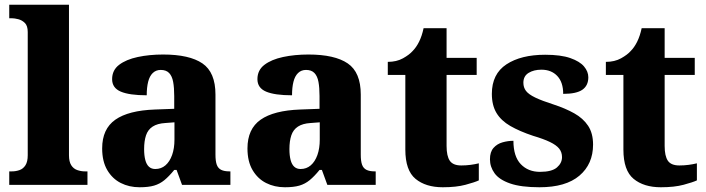

<svg xmlns="http://www.w3.org/2000/svg" viewBox="-20 -780 2979 810"><path d="M19 0V-57H30Q47 -57 62.5 -62.5Q78 -68 87.5 -83Q97 -98 97 -125V-645Q97 -671 85 -683Q73 -695 57 -699Q41 -703 30 -703H19V-760H271V-125Q271 -98 280.5 -83Q290 -68 306 -62.5Q322 -57 338 -57H349V0Z M569 10Q525 10 489.5 -8Q454 -26 432.5 -62.5Q411 -99 411 -154Q411 -236 466.5 -275Q522 -314 634 -318L715 -321V-375Q715 -410 710.5 -434.5Q706 -459 693.5 -472Q681 -485 658 -485Q638 -485 624.5 -472Q611 -459 605 -435Q599 -411 599 -378Q526 -378 489.5 -393.5Q453 -409 453 -446Q453 -484 482.5 -506.5Q512 -529 561 -539.5Q610 -550 668 -550Q779 -550 834 -512.5Q889 -475 889 -381V-128Q889 -100 894.5 -85Q900 -70 913 -63.5Q926 -57 948 -57H952V0H748L725 -63H715Q693 -36 673.5 -20Q654 -4 630 3Q606 10 569 10ZM635 -67Q660 -67 678 -82.5Q696 -98 706 -126Q716 -154 716 -191V-264L677 -261Q644 -259 624 -246Q604 -233 596 -209Q588 -185 588 -151Q588 -124 593 -105Q598 -86 608.5 -76.5Q619 -67 635 -67Z M1182 10Q1138 10 1102.5 -8Q1067 -26 1045.5 -62.5Q1024 -99 1024 -154Q1024 -236 1079.5 -275Q1135 -314 1247 -318L1328 -321V-375Q1328 -410 1323.5 -434.5Q1319 -459 1306.5 -472Q1294 -485 1271 -485Q1251 -485 1237.5 -472Q1224 -459 1218 -435Q1212 -411 1212 -378Q1139 -378 1102.5 -393.5Q1066 -409 1066 -446Q1066 -484 1095.5 -506.5Q1125 -529 1174 -539.5Q1223 -550 1281 -550Q1392 -550 1447 -512.5Q1502 -475 1502 -381V-128Q1502 -100 1507.5 -85Q1513 -70 1526 -63.5Q1539 -57 1561 -57H1565V0H1361L1338 -63H1328Q1306 -36 1286.5 -20Q1267 -4 1243 3Q1219 10 1182 10ZM1248 -67Q1273 -67 1291 -82.5Q1309 -98 1319 -126Q1329 -154 1329 -191V-264L1290 -261Q1257 -259 1237 -246Q1217 -233 1209 -209Q1201 -185 1201 -151Q1201 -124 1206 -105Q1211 -86 1221.5 -76.5Q1232 -67 1248 -67Z M1848 10Q1776 10 1733 -25.5Q1690 -61 1690 -149V-464H1616V-519Q1653 -519 1680 -534Q1707 -549 1721 -565Q1736 -580 1748 -604Q1760 -628 1767 -661H1864V-536H1991V-464H1864V-164Q1864 -122 1877.5 -102Q1891 -82 1926 -82Q1946 -82 1965 -84.5Q1984 -87 2000 -91V-19Q1983 -11 1944 -0.5Q1905 10 1848 10Z M2256 10Q2178 10 2132 -6Q2086 -22 2066.5 -49Q2047 -76 2047 -108Q2047 -139 2062 -156Q2077 -173 2100 -179.5Q2123 -186 2146 -186Q2146 -120 2177 -87.5Q2208 -55 2258 -55Q2308 -55 2329.5 -73.5Q2351 -92 2351 -117Q2351 -138 2339 -153Q2327 -168 2300 -181Q2273 -194 2229 -207Q2172 -226 2133 -248.5Q2094 -271 2074.5 -303.5Q2055 -336 2055 -384Q2055 -468 2116.5 -508.5Q2178 -549 2280 -549Q2346 -549 2386 -535Q2426 -521 2444 -499.5Q2462 -478 2462 -454Q2462 -419 2437 -401.5Q2412 -384 2356 -384Q2356 -433 2331 -459.5Q2306 -486 2264 -486Q2232 -486 2210 -472.5Q2188 -459 2188 -431Q2188 -411 2199 -396.5Q2210 -382 2238 -368.5Q2266 -355 2316 -339Q2365 -323 2402.5 -302Q2440 -281 2461 -249.5Q2482 -218 2482 -170Q2482 -88 2424.5 -39Q2367 10 2256 10Z M2768 10Q2696 10 2653 -25.5Q2610 -61 2610 -149V-464H2536V-519Q2573 -519 2600 -534Q2627 -549 2641 -565Q2656 -580 2668 -604Q2680 -628 2687 -661H2784V-536H2911V-464H2784V-164Q2784 -122 2797.5 -102Q2811 -82 2846 -82Q2866 -82 2885 -84.5Q2904 -87 2920 -91V-19Q2903 -11 2864 -0.5Q2825 10 2768 10Z"/></svg>

Font: Noto Serif Tibetan ExtraBold
Style: Regular
Weight: 800
Version: Version 2.103